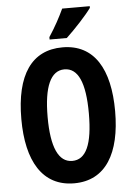

<svg xmlns="http://www.w3.org/2000/svg" viewBox="-62 -979 716 1034"><g transform="rotate(-5 296.5 -461.5)"><path d="M463 -924V-933H314C293 -888 267 -839 232 -786V-773H325C371 -816 436 -886 463 -924ZM550 -358C550 -585 469 -725 297 -725C131 -725 43 -599 43 -359C43 -133 125 10 297 10C468 10 550 -131 550 -358ZM185 -358C185 -522 223 -606 297 -606C371 -606 408 -525 408 -358C408 -190 371 -111 297 -111C223 -111 185 -194 185 -358Z"/></g></svg>

Font: Noto Sans Armenian ExtraCondensed
Style: Regular
Weight: 400
Width: 2
Designer: Monotype Design Team
Foundry: Monotype Imaging Inc.
Version: Version 2.008